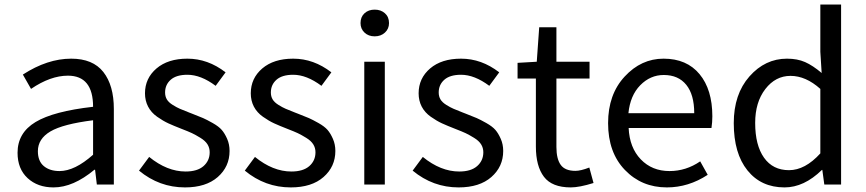

<svg xmlns="http://www.w3.org/2000/svg" viewBox="-20 -816 3831 849"><path d="M216.8 12.7Q146.5 12.7 102.1 -28.3Q57.6 -69.3 57.6 -140.6Q57.6 -228.5 137.2 -276.4Q216.8 -324.2 391.6 -343.8Q391.6 -481.4 280.3 -481.4Q203.1 -481.4 117.2 -422.9L81.1 -486.3Q189.5 -556.6 294.9 -556.6Q390.6 -556.6 437 -497.6Q483.4 -438.5 483.4 -334V0H408.2L400.4 -65.4H397.5Q303.7 12.7 216.8 12.7ZM243.2 -59.6Q310.5 -59.6 391.6 -131.8V-284.2Q258.8 -267.6 203.1 -234.9Q147.5 -202.1 147.5 -147.5Q147.5 -103.5 173.8 -81.5Q200.2 -59.6 243.2 -59.6Z M797.9 12.7Q684.6 12.7 594.7 -61.5L639.6 -122.1Q718.8 -57.6 800.8 -57.6Q852.5 -57.6 879.9 -81.5Q907.2 -105.5 907.2 -142.6Q907.2 -162.1 897.5 -177.7Q887.7 -193.4 866.2 -206.5Q844.7 -219.7 829.1 -227.1Q813.5 -234.4 783.2 -246.1Q748 -259.8 724.6 -270.5Q701.2 -281.2 674.8 -299.8Q648.4 -318.4 634.8 -344.7Q621.1 -371.1 621.1 -403.3Q621.1 -469.7 671.9 -513.2Q722.7 -556.6 808.6 -556.6Q899.4 -556.6 977.5 -496.1L933.6 -436.5Q868.2 -485.4 808.6 -485.4Q759.8 -485.4 734.9 -463.4Q710 -441.4 710 -407.2Q710 -389.6 717.8 -376.5Q725.6 -363.3 743.7 -352.1Q761.7 -340.8 775.4 -335Q789.1 -329.1 816.4 -318.4Q825.2 -315.4 829.1 -313.5Q862.3 -300.8 877.9 -293.9Q893.6 -287.1 920.4 -272Q947.3 -256.8 960.4 -241.7Q973.6 -226.6 984.4 -202.1Q995.1 -177.7 995.1 -148.4Q995.1 -79.1 942.9 -33.2Q890.6 12.7 797.9 12.7Z M1265.6 12.7Q1152.3 12.7 1062.5 -61.5L1107.4 -122.1Q1186.5 -57.6 1268.6 -57.6Q1320.3 -57.6 1347.7 -81.5Q1375 -105.5 1375 -142.6Q1375 -162.1 1365.2 -177.7Q1355.5 -193.4 1334 -206.5Q1312.5 -219.7 1296.9 -227.1Q1281.2 -234.4 1251 -246.1Q1215.8 -259.8 1192.4 -270.5Q1168.9 -281.2 1142.6 -299.8Q1116.2 -318.4 1102.5 -344.7Q1088.9 -371.1 1088.9 -403.3Q1088.9 -469.7 1139.6 -513.2Q1190.4 -556.6 1276.4 -556.6Q1367.2 -556.6 1445.3 -496.1L1401.4 -436.5Q1335.9 -485.4 1276.4 -485.4Q1227.5 -485.4 1202.6 -463.4Q1177.7 -441.4 1177.7 -407.2Q1177.7 -389.6 1185.5 -376.5Q1193.4 -363.3 1211.4 -352.1Q1229.5 -340.8 1243.2 -335Q1256.8 -329.1 1284.2 -318.4Q1293 -315.4 1296.9 -313.5Q1330.1 -300.8 1345.7 -293.9Q1361.3 -287.1 1388.2 -272Q1415 -256.8 1428.2 -241.7Q1441.4 -226.6 1452.1 -202.1Q1462.9 -177.7 1462.9 -148.4Q1462.9 -79.1 1410.6 -33.2Q1358.4 12.7 1265.6 12.7Z M1590.8 0V-543H1681.6V0ZM1574.2 -713.9Q1574.2 -741.2 1591.8 -757.3Q1609.4 -773.4 1636.7 -773.4Q1664.1 -773.4 1682.1 -757.3Q1700.2 -741.2 1700.2 -713.9Q1700.2 -688.5 1682.1 -671.9Q1664.1 -655.3 1636.7 -655.3Q1609.4 -655.3 1591.8 -671.9Q1574.2 -688.5 1574.2 -713.9Z M2007.8 12.7Q1894.5 12.7 1804.7 -61.5L1849.6 -122.1Q1928.7 -57.6 2010.7 -57.6Q2062.5 -57.6 2089.8 -81.5Q2117.2 -105.5 2117.2 -142.6Q2117.2 -162.1 2107.4 -177.7Q2097.7 -193.4 2076.2 -206.5Q2054.7 -219.7 2039.1 -227.1Q2023.4 -234.4 1993.2 -246.1Q1958 -259.8 1934.6 -270.5Q1911.1 -281.2 1884.8 -299.8Q1858.4 -318.4 1844.7 -344.7Q1831.1 -371.1 1831.1 -403.3Q1831.1 -469.7 1881.8 -513.2Q1932.6 -556.6 2018.6 -556.6Q2109.4 -556.6 2187.5 -496.1L2143.6 -436.5Q2078.1 -485.4 2018.6 -485.4Q1969.7 -485.4 1944.8 -463.4Q1919.9 -441.4 1919.9 -407.2Q1919.9 -389.6 1927.7 -376.5Q1935.5 -363.3 1953.6 -352.1Q1971.7 -340.8 1985.4 -335Q1999 -329.1 2026.4 -318.4Q2035.2 -315.4 2039.1 -313.5Q2072.3 -300.8 2087.9 -293.9Q2103.5 -287.1 2130.4 -272Q2157.2 -256.8 2170.4 -241.7Q2183.6 -226.6 2194.3 -202.1Q2205.1 -177.7 2205.1 -148.4Q2205.1 -79.1 2152.8 -33.2Q2100.6 12.7 2007.8 12.7Z M2503.9 12.7Q2420.9 12.7 2385.3 -34.2Q2349.6 -81.1 2349.6 -168V-468.8H2268.6V-538.1L2353.5 -543L2364.3 -695.3H2440.4V-543H2586.9V-468.8H2440.4V-166Q2440.4 -113.3 2459.5 -86.9Q2478.5 -60.5 2524.4 -60.5Q2547.9 -60.5 2585.9 -75.2L2604.5 -6.8Q2542 12.7 2503.9 12.7Z M2928.7 12.7Q2817.4 12.7 2743.2 -64.5Q2668.9 -141.6 2668.9 -271.5Q2668.9 -398.4 2742.2 -477.5Q2815.4 -556.6 2914.1 -556.6Q3016.6 -556.6 3073.2 -488.3Q3129.9 -419.9 3129.9 -301.8Q3129.9 -275.4 3126 -250H2759.8Q2763.7 -163.1 2813.5 -111.3Q2863.3 -59.6 2940.4 -59.6Q3013.7 -59.6 3076.2 -102.5L3109.4 -43Q3024.4 12.7 2928.7 12.7ZM2758.8 -315.4H3049.8Q3049.8 -397.5 3014.6 -440.9Q2979.5 -484.4 2915 -484.4Q2855.5 -484.4 2811 -439Q2766.6 -393.6 2758.8 -315.4Z M3449.2 12.7Q3345.7 12.7 3285.2 -62.5Q3224.6 -137.7 3224.6 -271.5Q3224.6 -399.4 3293.9 -478Q3363.3 -556.6 3460 -556.6Q3505.9 -556.6 3540 -541.5Q3574.2 -526.4 3613.3 -493.2L3607.4 -586.9V-795.9H3699.2V0H3625L3616.2 -64.5H3614.3Q3535.2 12.7 3449.2 12.7ZM3607.4 -137.7V-422.9Q3543 -480.5 3475.6 -480.5Q3409.2 -480.5 3364.3 -422.4Q3319.3 -364.3 3319.3 -272.5Q3319.3 -173.8 3358.4 -118.7Q3397.5 -63.5 3468.8 -63.5Q3540 -63.5 3607.4 -137.7Z"/></svg>

Font: irohakakuC Regular
Style: Regular
Weight: 400
Designer: [Source Han Sans]
Ryoko NISHIZUKA Ë•øÂ°öÊ∂ºÂ≠ê (kana & ideographs); Paul D. Hunt (Latin, Greek & Cyrillic); Wenlong ZHAN
Version: Version 1.001.20160904